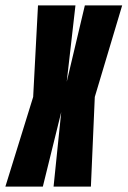

<svg xmlns="http://www.w3.org/2000/svg" viewBox="-67 -695 475 715"><path d="M-47 0 56.5 -334 74.5 -675H214L181.5 -390.5L249 -675H388L286 -334L271.5 0H132.5L161 -277.5L92.5 0Z"/></svg>

Font: Anybody UltraCondensed Regular
Style: Bold Italic
Weight: 700
Width: 1
Italic angle: -10°
Designer: Tyler Finck
Foundry: Etcetera Type Company
Version: Version 1.010; ttfautohint (v1.8.3) -l 8 -r 50 -G 200 -x 14 